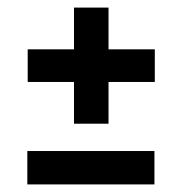

<svg xmlns="http://www.w3.org/2000/svg" viewBox="-20 -599 480 506"><path d="M175 -273V-579H266V-273ZM53 -383V-469H388V-383ZM52 -113V-201H387V-113Z"/></svg>

Font: Bricolage Grotesque SemiCondensed Medium
Style: Regular
Weight: 500
Width: 4
Designer: Mathieu Triay
Foundry: Atelier Triay
Version: Version 1.001;gftools[0.9.33.dev8+g029e19f]